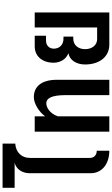

<svg xmlns="http://www.w3.org/2000/svg" viewBox="299 -1190 890 1529"><g transform="rotate(-90 744.5 -425.0)"><path d="M309 0V-100C275 -100 252 -122 252 -154V-634C252 -699 298 -745 366 -749V-850H14V-754H214C164 -743 130 -695 130 -634V-149C130 -60 202 0 309 0Z M752 -347V0H874V-427C871 -545 817 -601 736 -601C686 -601 619 -561 583 -511V-594H461V0H583V-409C604 -473 654 -502 687 -502C727 -502 752 -460 752 -347Z M1153 0H1410V-594H1291V-97H1198C1151 -97 1118 -136 1118 -193C1118 -249 1152 -287 1201 -287H1218V-365H1201C1154 -365 1122 -396 1122 -442C1122 -479 1148 -504 1186 -504H1225V-594H1140C1062 -594 1010 -534 1010 -443C1010 -390 1039 -344 1083 -327V-325C1031 -315 996 -263 996 -193C996 -77 1059 0 1153 0Z"/></g></svg>

Font: Vanilla Cream
Style: Bold
Weight: 700
Designer: Jeremy Tribby, Jinavaṁso
Foundry: Tribby Type
Version: Version 1.422;Glyphs 3.1.2 (3151)